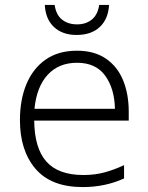

<svg xmlns="http://www.w3.org/2000/svg" viewBox="-20 -749 603 780"><path d="M316 11Q188 11 124.5 -63Q61 -137 61 -261Q61 -344 87.5 -407.5Q114 -471 165.5 -507Q217 -543 293 -543Q363 -543 410 -511Q457 -479 480 -423Q503 -367 503 -295V-259H119Q120 -147 168.5 -92.5Q217 -38 319 -38Q365 -38 404 -48.5Q443 -59 484 -78V-24Q407 11 316 11ZM120 -307H447Q445 -390 407 -442Q369 -494 293 -494Q219 -494 174 -445.5Q129 -397 120 -307ZM291 -607Q234 -607 199.5 -639Q165 -671 162 -729H202Q208 -688 232.5 -669Q257 -650 293 -650Q329 -650 353 -669.5Q377 -689 383 -729H423Q420 -672 385.5 -639.5Q351 -607 291 -607Z"/></svg>

Font: Noto Sans Mono SemiCondensed Light
Style: Regular
Weight: 300
Width: 4
Designer: Monotype Design Team
Foundry: Monotype Imaging Inc.
Version: Version 2.014; ttfautohint (v1.8.4.7-5d5b)